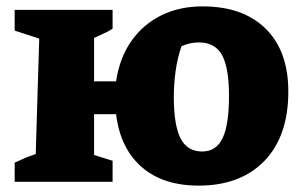

<svg xmlns="http://www.w3.org/2000/svg" viewBox="-20 -570 954 602"><path d="M26 0V-60Q41 -67 56 -73.5Q71 -80 92 -87L103 -449L26 -474V-539H333V-480Q319 -471 309.5 -467Q300 -463 275 -451V-315H344Q355 -389 392 -441.5Q429 -494 486 -522Q543 -550 615 -550Q742 -550 813 -480Q884 -410 884 -283Q884 -143 809 -65.5Q734 12 603 12Q491 12 424 -46.5Q357 -105 344 -212H275V-84L333 -66V0ZM614 -95Q658 -95 678 -137Q698 -179 698 -269Q698 -358 676 -397.5Q654 -437 604 -437Q575 -437 549 -425Q536 -387 530.5 -346.5Q525 -306 525 -266Q525 -178 546 -136.5Q567 -95 614 -95Z"/></svg>

Font: Piazzolla SC ExtraBold
Style: Regular
Weight: 800
Designer: Juan Pablo del Peral
Foundry: Huerta Tipografica
Version: Version 1.330